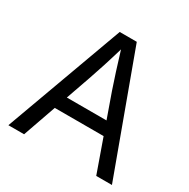

<svg xmlns="http://www.w3.org/2000/svg" viewBox="-164 -876 1006 1024"><g transform="rotate(30 339.0 -364.0)"><path d="M20 0 285.6 -727.5H390.6L657.7 0H561L407.2 -434.1Q393.1 -475.1 374.3 -533.7Q355.5 -592.3 327.6 -684.1H348.1Q320.8 -591.3 301.8 -532.2Q282.7 -473.1 269 -434.1L116.7 0ZM154.8 -203.6V-283.7H522.9V-203.6Z"/></g></svg>

Font: Inter 20pt
Style: Regular
Weight: 400
Version: Version 4.001;git-66647c0bb